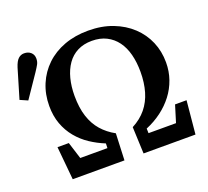

<svg xmlns="http://www.w3.org/2000/svg" viewBox="-126 -829 1052 973"><g transform="rotate(-20 400.0 -342.0)"><path d="M-8 -470 39 -628Q49 -659 62.5 -671.5Q76 -684 94 -684Q116 -684 130 -671.5Q144 -659 144 -638Q144 -621 137 -608Q130 -595 116 -574L33 -452ZM108 0 91 -179H152L192 -52L146 -88H358L326 -53L328 -113Q286 -130 249 -154.5Q212 -179 183.5 -213.5Q155 -248 139 -291.5Q123 -335 123 -389Q123 -452 145.5 -505.5Q168 -559 209.5 -598.5Q251 -638 309 -659.5Q367 -681 438 -681Q511 -681 569.5 -658.5Q628 -636 669.5 -597Q711 -558 733 -506.5Q755 -455 755 -395Q755 -347 740 -304Q725 -261 697.5 -225Q670 -189 632 -160.5Q594 -132 548 -113L550 -53L518 -88H731L686 -52L725 -179H787L770 0H490L484 -144Q530 -168 559.5 -204Q589 -240 603 -288Q617 -336 617 -394Q617 -446 606 -488.5Q595 -531 572.5 -561.5Q550 -592 516.5 -609Q483 -626 438 -626Q394 -626 360.5 -609Q327 -592 305 -560.5Q283 -529 272 -486.5Q261 -444 261 -394Q261 -329 276.5 -281.5Q292 -234 321.5 -200.5Q351 -167 393 -144L387 0Z"/></g></svg>

Font: Source Serif 4 18pt SemiBold
Style: Regular
Weight: 600
Designer: Frank Grießhammer
Foundry: Adobe Systems Incorporated
Version: Version 4.004;hotconv 1.0.116;makeotfexe 2.5.65601